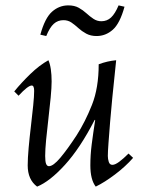

<svg xmlns="http://www.w3.org/2000/svg" viewBox="-20 -679 537 714"><path d="M118 15Q83 -11 83 -64Q83 -90 86.5 -129Q90 -168 95 -210Q100 -252 103.5 -287Q107 -322 107 -341Q107 -361 98 -361Q84 -361 49 -323L33 -339Q59 -371 92.5 -403.5Q126 -436 160 -455Q166 -442 169 -421.5Q172 -401 172 -376Q172 -354 168.5 -316.5Q165 -279 160 -237.5Q155 -196 151.5 -159Q148 -122 148 -99Q148 -78 151.5 -69.5Q155 -61 162 -61Q178 -61 204.5 -92.5Q231 -124 265 -176Q297 -226 322 -289Q347 -352 347 -440Q379 -452 412 -455Q410 -434 406 -396.5Q402 -359 397.5 -314Q393 -269 389.5 -225.5Q386 -182 383.5 -148Q381 -114 381 -99Q381 -88 384.5 -77Q388 -66 398 -66Q408 -66 423.5 -77.5Q439 -89 458 -108L475 -92Q447 -60 408 -30.5Q369 -1 336 15Q316 -11 316 -64Q316 -103 321 -142Q326 -181 334 -233H332Q278 -128 221.5 -66Q165 -4 118 15ZM216 -604Q195 -604 180 -590.5Q165 -577 152 -545L130 -550Q147 -612 173.5 -635.5Q200 -659 234 -659Q257 -659 273 -650Q289 -641 301.5 -629.5Q314 -618 327.5 -609Q341 -600 357 -600Q378 -600 393 -614Q408 -628 421 -659L443 -654Q426 -592 399.5 -568.5Q373 -545 339 -545Q317 -545 300.5 -554Q284 -563 271.5 -574.5Q259 -586 246 -595Q233 -604 216 -604Z"/></svg>

Font: Bona Nova SC
Style: Italic
Weight: 400
Italic angle: -4°
Designer: Mateusz Machalski
Foundry: Capitalics
Version: Version 4.001; ttfautohint (v1.8.4.7-5d5b)